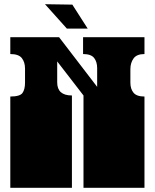

<svg xmlns="http://www.w3.org/2000/svg" viewBox="-20 -893 736 913"><path d="M29 0V-135Q29 -152 29 -156.5Q29 -161 29 -163Q29 -165 29 -171V-172Q29 -179 29 -180.5Q29 -182 29 -187.5Q29 -193 29 -209V-260Q29 -277 29 -281.5Q29 -286 29 -288Q29 -290 29 -296V-297Q29 -304 29 -305.5Q29 -307 29 -312.5Q29 -318 29 -334V-434Q75 -434 87 -451Q99 -468 99 -500V-567Q99 -597 84 -616.5Q69 -636 29 -636V-716H261L442 -480V-569Q442 -599 427.5 -617.5Q413 -636 375 -636V-716H667V-636Q630 -636 615 -615Q600 -594 600 -564V-500Q600 -470 615 -452Q630 -434 667 -434V0H377V-135Q377 -152 377 -156.5Q377 -161 377 -163Q377 -165 377 -171V-172Q377 -179 377 -180.5Q377 -182 377 -187.5Q377 -193 377 -209V-260Q377 -277 377 -281.5Q377 -286 377 -288Q377 -290 377 -296V-297Q377 -304 377 -305.5Q377 -307 377 -312.5Q377 -318 377 -334V-439L252 -601V-501Q252 -439 322 -439V0ZM298 -757 194 -873 324 -871 397 -757Z"/></svg>

Font: Danfo
Style: Regular
Weight: 400
Designer: Seyi Olusanya, David Udoh, Eyiyemi Adegbite, Mirko Velimirović
Version: Version 1.000